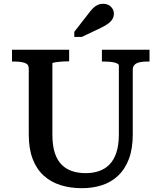

<svg xmlns="http://www.w3.org/2000/svg" viewBox="-20 -971 848 1008"><path d="M255 -265Q255 -208 267.5 -169Q280 -130 303.5 -106.5Q327 -83 359 -72.5Q391 -62 430 -62Q468 -62 500 -73Q532 -84 555 -107.5Q578 -131 591 -170Q604 -209 604 -265V-628Q604 -633 596.5 -637Q589 -641 577.5 -643.5Q566 -646 552 -647Q538 -648 524 -648H515V-710H765V-648H754Q733 -648 715 -644.5Q697 -641 687 -631.5Q677 -622 677 -605V-265Q677 -190 656.5 -136Q636 -82 599.5 -48Q563 -14 514.5 1.5Q466 17 410 17Q349 17 298 1Q247 -15 209.5 -49Q172 -83 151.5 -136.5Q131 -190 131 -265V-612Q131 -634 109.5 -641Q88 -648 54 -648H43V-710H343V-649H334Q321 -649 307 -648Q293 -647 281.5 -645.5Q270 -644 262.5 -642.5Q255 -641 255 -638ZM444 -899 370 -804V-777H409L508 -824Q529 -834 545 -845Q561 -856 569.5 -869.5Q578 -883 578 -899Q578 -920 562.5 -935.5Q547 -951 522 -951Q505 -951 491.5 -944.5Q478 -938 467 -926.5Q456 -915 444 -899Z"/></svg>

Font: Roboto Serif 20pt Medium
Style: Regular
Weight: 500
Version: Version 1.008